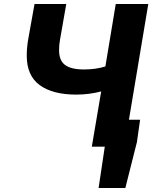

<svg xmlns="http://www.w3.org/2000/svg" viewBox="-20 -735 763 962"><path d="M505 0H440L487 -277Q427 -261 362 -261Q244 -261 179 -308.5Q114 -356 114 -456Q114 -498 122 -542L153 -715H312L280 -532Q276 -510 276 -483Q276 -432 306 -409.5Q336 -387 401 -387Q460 -387 508 -402L560 -715H723L626 -135H682L666 -23L608 207H474Z"/></svg>

Font: Nebula Sans Bold
Style: Regular
Weight: 700
Italic angle: -9°
Designer: Paul D. Hunt for Adobe (as Source Sans)
Foundry: Nebula Entertainment & Broadcasting LLC
Version: Version 1.010